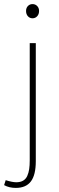

<svg xmlns="http://www.w3.org/2000/svg" viewBox="-50 -690 291 944"><path d="M27.8 233.9Q-4.9 233.9 -29.8 220.2L-22 195.8Q10.3 206.1 29.8 206.1Q50.3 206.1 63.7 198.2Q77.1 190.4 84 175Q90.8 159.7 93.5 141.6Q96.2 123.5 96.2 98.1V-478H126V102.1Q126 170.4 101.8 202.1Q77.6 233.9 27.8 233.9ZM78.1 -636.2Q78.1 -650.9 87.2 -660.4Q96.2 -669.9 109.9 -669.9Q123.5 -669.9 132.8 -660.4Q142.1 -650.9 142.1 -636.2Q142.1 -620.1 132.8 -610.1Q123.5 -600.1 109.9 -600.1Q96.2 -600.1 87.2 -610.1Q78.1 -620.1 78.1 -636.2Z"/></svg>

Font: Source Sans 3 ExtraLight
Style: Regular
Weight: 200
Designer: Paul D. Hunt
Foundry: Adobe
Version: Version 3.052;hotconv 1.1.0;makeotfexe 2.6.0